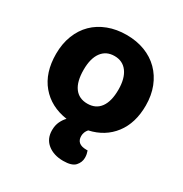

<svg xmlns="http://www.w3.org/2000/svg" viewBox="-162 -622 904 947"><g transform="rotate(30 290.0 -148.5)"><path d="M545 -241Q545 -141 495.5 -76.5Q446 -12 360 7Q344 25 344 48Q344 94 400 94H407Q410 102 412 111.5Q414 121 414 132Q414 158 395.5 178.5Q377 199 328 199Q274 199 239.5 171.5Q205 144 205 95Q205 67 215 46Q225 25 239 11Q144 -3 89 -68.5Q34 -134 34 -241Q34 -299 52.5 -346.5Q71 -394 104.5 -427Q138 -460 185.5 -478Q233 -496 290 -496Q347 -496 394 -478Q441 -460 474.5 -426.5Q508 -393 526.5 -346Q545 -299 545 -241ZM290 -376Q243 -376 217 -341Q191 -306 191 -241Q191 -174 216.5 -139.5Q242 -105 290 -105Q338 -105 363.5 -140Q389 -175 389 -241Q389 -305 363 -340.5Q337 -376 290 -376Z"/></g></svg>

Font: Baloo 2
Style: Bold
Weight: 700
Designer: Sarang Kulkarni and Ek Type
Foundry: Ek Type
Version: Version 1.640;hotconv 1.0.111;makeotfexe 2.5.65597; ttfautoh